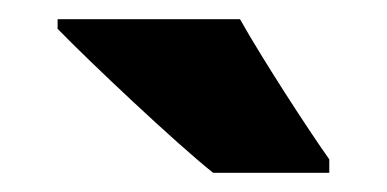

<svg xmlns="http://www.w3.org/2000/svg" viewBox="-20 -786 403 200"><path d="M230 -766H40V-756C73 -722 163 -637 202 -606H323V-620C301 -651 253 -725 230 -766Z"/></svg>

Font: Noto Sans Sinhala Condensed Black
Style: Regular
Weight: 900
Width: 3
Designer: Jelle Bosma - Monotype Design Team
Foundry: Monotype Imaging Inc.
Version: Version 2.006